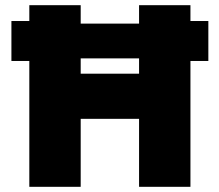

<svg xmlns="http://www.w3.org/2000/svg" viewBox="-20 -720 844 740"><path d="M516 0V-262H291V0H93V-485H24V-639H93V-700H291V-629H516V-700H714V-639H783V-485H714V0ZM516 -436V-495H291V-436Z"/></svg>

Font: Mach ExtraBold
Style: Regular
Weight: 800
Version: Version 1.002